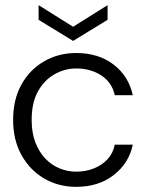

<svg xmlns="http://www.w3.org/2000/svg" viewBox="-20 -714 567 746"><path d="M276 12Q207 12 151.5 -20.5Q96 -53 63.5 -111.5Q31 -170 31 -248Q31 -327 63 -385Q95 -443 151 -475.5Q207 -508 276 -508Q363 -508 421.5 -463Q480 -418 496 -344H426Q415 -394 373.5 -421Q332 -448 276 -448Q232 -448 192 -425.5Q152 -403 127.5 -359Q103 -315 103 -248Q103 -198 117.5 -160.5Q132 -123 156.5 -97.5Q181 -72 212 -59.5Q243 -47 276 -47Q313 -47 344.5 -59.5Q376 -72 397.5 -95Q419 -118 426 -152H496Q481 -80 422 -34Q363 12 276 12ZM264 -555 130 -637V-694L264 -610L398 -694V-637Z"/></svg>

Font: DM Sans 36pt Light
Style: Regular
Weight: 300
Designer: Colophon Foundry, Jonny Pinhorn
Foundry: Colophon Foundry
Version: Version 4.004;gftools[0.9.30]